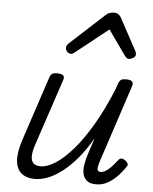

<svg xmlns="http://www.w3.org/2000/svg" viewBox="-58 -887 760 951"><g transform="rotate(5 322.5 -411.5)"><path d="M151 16Q109 16 84 -4.5Q59 -25 55.5 -67Q52 -109 73 -172L178 -489Q183 -505 191 -510Q199 -515 215 -515Q239 -515 246.5 -507Q254 -499 248 -483L140 -159Q128 -126 126.5 -101Q125 -76 136 -62.5Q147 -49 174 -49Q207 -49 248 -75.5Q289 -102 334 -154Q379 -206 424 -283Q469 -360 511 -462L520 -489Q526 -505 533.5 -510Q541 -515 558 -515Q581 -515 588.5 -507.5Q596 -500 591 -484L465 -102Q458 -81 456.5 -69Q455 -57 459.5 -52Q464 -47 471 -47Q485 -47 499 -56Q513 -65 526.5 -79.5Q540 -94 553 -111Q561 -122 570 -122Q579 -122 589 -115Q600 -106 602.5 -99Q605 -92 599 -84Q588 -67 567.5 -43.5Q547 -20 518.5 -2Q490 16 456 16Q424 16 408.5 2.5Q393 -11 389 -32Q385 -53 389.5 -79Q394 -105 403 -132L429 -211Q395 -152 359 -109.5Q323 -67 287 -39Q251 -11 216.5 2.5Q182 16 151 16ZM275 -617Q264 -617 256 -626Q248 -635 248 -644Q248 -652 251 -657Q254 -662 258 -666L427 -821Q438 -832 449 -835.5Q460 -839 472 -839Q482 -839 490.5 -834Q499 -829 505 -819L591 -660Q594 -655 595 -650.5Q596 -646 596 -641Q596 -631 584.5 -624Q573 -617 564 -617Q556 -617 551.5 -621Q547 -625 543 -630L455 -754L299 -630Q293 -625 287 -621Q281 -617 275 -617Z"/></g></svg>

Font: Playwrite US Trad Light
Style: Regular
Weight: 300
Designer: Veronika Burian, José Scaglione
Foundry: TypeTogether
Version: Version 1.003